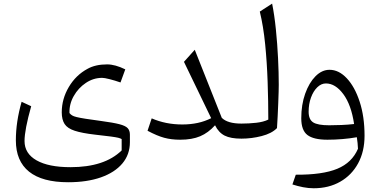

<svg xmlns="http://www.w3.org/2000/svg" viewBox="-20 -764 2095 1058"><path d="M644 -309.6Q611.8 -320.8 583.5 -327.9Q555.2 -335 543 -335Q494.6 -335 453.1 -307.1Q411.6 -279.3 386.5 -235.1Q361.3 -190.9 362.8 -141.1Q369.1 -133.3 377.2 -128.2Q385.3 -123 402.3 -118.9Q419.4 -114.7 451.4 -109.6Q483.4 -104.5 538.1 -97.2Q604 -88.4 637.9 -79.6Q671.9 -70.8 683.8 -57.6Q695.8 -44.4 695.8 -22V19.5Q695.8 87.4 654.1 137Q612.3 186.5 535.9 213.4Q459.5 240.2 355.5 240.2Q212.9 240.2 140.1 181.9Q67.4 123.5 67.4 9.3Q67.4 -92.3 99.1 -203.1L151.9 -178.7Q115.2 -48.8 115.2 13.2Q115.2 82 181.4 119.6Q247.6 157.2 368.2 157.2Q556.2 157.2 650.4 64.9V2.4Q643.1 -2 631.3 -4.9Q619.6 -7.8 590.8 -11.7Q562 -15.6 503.9 -22Q431.6 -30.3 391.6 -43.5Q351.6 -56.6 335.9 -80.8Q320.3 -105 320.3 -145Q320.3 -218.8 359.1 -284.4Q397.9 -350.1 462.4 -384.8Q505.9 -409.2 570.3 -409.2Q614.3 -409.2 670.4 -381.8Z M1143.6 -112.8 993.7 -423.3 1053.2 -489.7 1202.1 -114.7Q1233.9 -83 1310.1 -83H1310.5V0H1310.1Q1251 0 1217.8 -16.8Q1184.6 -33.7 1165 -73.7Q1127.9 -32.2 1083 -13.2Q1038.1 5.9 972.7 5.9Q923.8 5.9 884.5 -4.9Q845.2 -15.6 793 -43.5L815.9 -111.8Q893.1 -78.1 984.4 -78.1Q1075.7 -78.1 1143.6 -112.8Z M1479.5 -744.1Q1492.2 -681.2 1500.2 -602.1Q1508.3 -522.9 1512.2 -443.1Q1516.1 -363.3 1516.1 -296.9Q1516.1 -285.6 1515.4 -257.8Q1514.6 -230 1513.2 -194.3Q1511.7 -158.7 1510 -122.3Q1508.3 -85.9 1506.3 -58.1Q1477.1 -28.3 1421.6 -14.2Q1366.2 0 1310.5 0Q1294.9 0 1294.9 -31.7V-51.3Q1294.9 -83 1310.5 -83Q1351.6 -83 1391.6 -87.4Q1431.6 -91.8 1458.5 -105Q1458.5 -204.6 1454.8 -311.8Q1451.2 -418.9 1441.2 -519.5Q1431.2 -620.1 1411.6 -700.2Z M1708.5 273.4Q1680.2 273.4 1650.1 267.6Q1620.1 261.7 1591.3 252.4L1609.9 198.7Q1757.3 199.7 1838.6 166Q1919.9 132.3 1952.6 55.7Q1952.1 38.6 1950.4 24.2Q1948.7 9.8 1946.3 -7.8Q1908.2 -1 1866.7 2.4Q1825.2 5.9 1784.2 5.9Q1708 5.9 1674.1 -20Q1640.1 -45.9 1640.1 -112.3Q1640.1 -187 1661.6 -247.6Q1683.1 -308.1 1718.5 -343.8Q1753.9 -379.4 1795.9 -379.4Q1847.2 -379.4 1891.1 -332.5Q1935.1 -285.6 1961.9 -203.6Q1988.8 -121.6 1988.8 -16.1Q1988.8 70.8 1953.4 136Q1918 201.2 1854.7 237.3Q1791.5 273.4 1708.5 273.4ZM1931.2 -80.6Q1915.5 -186.5 1871.8 -245.4Q1828.1 -304.2 1775.9 -304.2Q1750 -304.2 1728.3 -283Q1706.5 -261.7 1693.6 -226.3Q1680.7 -190.9 1680.7 -148.4Q1680.7 -105.5 1705.8 -89.6Q1731 -73.7 1793.5 -73.7Q1825.2 -73.7 1861.6 -75.2Q1897.9 -76.7 1931.2 -80.6Z"/></svg>

Font: Pinar Regular
Style: Regular
Weight: 400
Designer: Amin Abedi
Version: Version 3.000